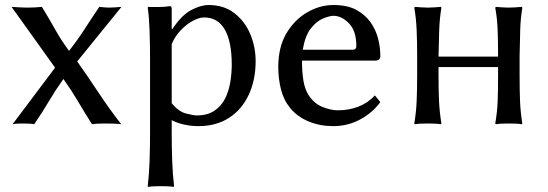

<svg xmlns="http://www.w3.org/2000/svg" viewBox="-20 -485 2152 754"><path d="M196.3 -219.2 25.4 -458Q38.1 -457 56.2 -456.1Q74.2 -455.1 86.9 -455.1Q117.7 -455.1 144.5 -458Q171.9 -413.6 195.6 -371.1Q219.2 -328.6 251 -285.2Q285.2 -328.6 312.5 -371.1Q339.8 -413.6 370.1 -458Q378.4 -457 389.4 -456.1Q400.4 -455.1 409.2 -455.1Q417.5 -455.1 431.9 -456.1Q446.3 -457 457 -458L283.2 -243.7Q326.7 -182.1 367.2 -120.8Q407.7 -59.6 456.1 2.9Q443.8 1 425.3 0.5Q406.7 0 395.5 0Q382.3 0 367.7 0.5Q353 1 341.3 2.9Q312.5 -42.5 286.6 -86.4Q260.7 -130.4 229 -174.8Q197.3 -130.4 171.4 -86.4Q145.5 -42.5 114.3 2.9Q106.9 1 91.6 0.5Q76.2 0 67.9 0Q60.5 0 49.3 0.5Q38.1 1 29.3 2.9Z M654.3 -373 656.2 -370.1Q693.4 -425.8 731 -445.6Q768.6 -465.3 799.3 -465.3Q858.9 -465.3 900.1 -433.6Q941.4 -401.9 962.6 -351.6Q983.9 -301.3 983.9 -244.6Q983.9 -170.9 956.8 -112.8Q929.7 -54.7 879.4 -22.2Q829.1 10.3 759.3 10.3Q730.5 10.3 702.9 4.2Q675.3 -2 654.3 -13.2V34.2Q654.3 93.3 656.2 146.7Q658.2 200.2 663.6 246.1L661.6 249Q652.3 247.1 636.7 246.6Q621.1 246.1 611.8 246.1Q602.1 246.1 586.7 246.6Q571.3 247.1 562 249L560.1 246.1Q565.4 202.1 567.4 147.2Q569.3 92.3 569.3 34.2V-249Q569.3 -308.6 567.4 -364.7Q565.4 -420.9 560.1 -455.1L562 -458Q579.6 -457 605.2 -457.5Q630.9 -458 647.5 -460.9Q654.3 -460.9 654.3 -450.2ZM654.3 -311.5V-79.6Q681.6 -46.4 710.9 -39.1Q740.2 -31.7 752.4 -31.7Q794.9 -31.7 822.3 -50.3Q849.6 -68.8 864.3 -98.6Q878.9 -128.4 884.5 -163.3Q890.1 -198.2 890.1 -231Q890.1 -321.3 862.8 -368.9Q835.4 -416.5 781.7 -416.5Q761.2 -416.5 735.6 -402.3Q710 -388.2 687.7 -364Q665.5 -339.8 654.3 -311.5Z M1452.1 -110.4 1473.6 -84Q1443.4 -42.5 1394.8 -16.1Q1346.2 10.3 1288.6 10.3Q1235.8 10.3 1191.9 -8.1Q1147.9 -26.4 1120.6 -59.6Q1094.2 -91.3 1083.5 -133.5Q1072.8 -175.8 1072.8 -221.7Q1072.8 -300.3 1104.7 -354Q1136.7 -407.7 1186.3 -436.5Q1235.8 -465.3 1289.6 -465.3Q1343.3 -465.3 1378.2 -446.8Q1413.1 -428.2 1434.3 -398.7Q1455.6 -369.1 1464.6 -334.2Q1473.6 -299.3 1473.6 -265.1Q1473.6 -247.1 1454.1 -247.1H1166Q1166 -201.2 1171.6 -168Q1177.2 -134.8 1191.4 -112.3Q1213.9 -77.6 1247.1 -64.7Q1280.3 -51.8 1306.6 -51.8Q1350.1 -51.8 1387.5 -66.2Q1424.8 -80.6 1452.1 -110.4ZM1168.9 -289.6H1364.3Q1379.4 -289.6 1379.4 -304.2Q1379.4 -363.3 1350.6 -393.1Q1321.8 -422.9 1289.6 -422.9Q1274.4 -422.9 1248.8 -412.4Q1223.1 -401.9 1200.7 -373.3Q1178.2 -344.7 1168.9 -289.6Z M1618.2 -265.1Q1618.2 -321.3 1616.2 -366.9Q1614.3 -412.6 1606.9 -455.1L1609.4 -458Q1619.1 -457 1634.8 -456.1Q1650.4 -455.1 1660.2 -455.1Q1669.9 -455.1 1685.5 -456.1Q1701.2 -457 1711.4 -458L1713.4 -455.1Q1706.1 -409.2 1704.8 -366.9Q1703.6 -324.7 1702.1 -265.1V-262.7H1936V-265.1Q1936 -321.3 1934.3 -366.9Q1932.6 -412.6 1924.8 -455.1L1927.7 -458Q1937 -457 1952.6 -456.1Q1968.3 -455.1 1978 -455.1Q1987.8 -455.1 2003.7 -456.1Q2019.5 -457 2028.8 -458L2031.2 -455.1Q2023.9 -409.2 2022.9 -366.9Q2022 -324.7 2020.5 -265.1V-189.9Q2020.5 -130.4 2022.2 -87.9Q2023.9 -45.4 2031.2 0L2028.8 2.9Q2019.5 1 2003.7 0.5Q1987.8 0 1978 0Q1968.3 0 1952.6 0.5Q1937 1 1927.7 2.9L1924.8 0Q1932.6 -43.5 1934.3 -87.4Q1936 -131.3 1936 -189.9V-221.7H1702.1V-189.9Q1702.1 -130.4 1704.1 -87.9Q1706.1 -45.4 1713.4 0L1711.4 2.9Q1701.2 1 1685.5 0.5Q1669.9 0 1660.2 0Q1650.4 0 1634.8 0.5Q1619.1 1 1609.4 2.9L1606.9 0Q1614.3 -43.5 1616.2 -87.4Q1618.2 -131.3 1618.2 -189.9Z"/></svg>

Font: Kurinto Seri
Style: Regular
Weight: 400
Designer: Kurinto was developed by Clint Goss from a range of fonts that are compatible with the SIL Open Font License Version 1.1
Foundry: Clinton F. Goss
Version: Version 2.196; July 25, 2020